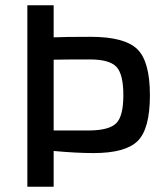

<svg xmlns="http://www.w3.org/2000/svg" viewBox="-20 -710 634 730"><path d="M184 -690V-568Q222 -570 325 -570Q453 -570 501.5 -523.5Q550 -477 550 -348Q550 -220 503.5 -174Q457 -128 336 -128Q270 -128 184 -136V0H84V-561V-690ZM184 -214H322Q396 -215 422.5 -242Q449 -269 449 -348Q449 -429 422 -456.5Q395 -484 322 -484Q222 -484 184 -483Z"/></svg>

Font: Exo 2.0 Medium
Style: Regular
Weight: 500
Designer: Natanael Gama
Version: Version 1.001;PS 001.001;hotconv 1.0.70;makeotf.lib2.5.58329